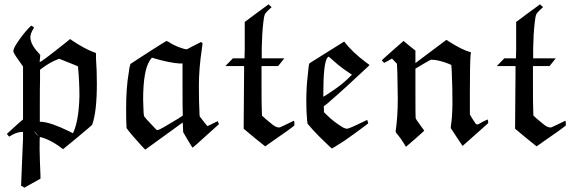

<svg xmlns="http://www.w3.org/2000/svg" viewBox="-20 -660 2649 892"><path d="M23 -25Q15 -33 12 -38L35 -59Q76 -97 87 -105V-351L68 -378Q42 -414 42 -422Q42 -434 59 -460Q86 -501 114 -530L125 -541Q126 -541 132 -537Q138 -533 138 -532Q121 -504 121 -488Q121 -454 160 -413L167 -405L166 -390Q165 -381 164.5 -377.5Q164 -374 165 -372Q172 -372 274 -453Q281 -458 288.5 -464.5Q296 -471 300 -474L305 -478Q307 -479 315 -472Q374 -433 412 -419L425 -414L426 -410Q426 -407 426 -400.5Q426 -394 426 -388Q430 -335 430 -272Q430 -140 408 -80Q407 -78 340 -22L273 33Q229 -1 193 -15Q173 -23 165 -23Q164 -23 164 32Q165 89 168 155V170L93 212Q87 206 78 203Q79 177 82.5 89.5Q86 2 87 -16V-47H79Q52 -45 23 -25ZM319 -41Q346 -97 349 -212Q349 -278 343 -343V-351L330 -357Q318 -362 270 -381L255 -387L245 -383Q212 -370 178 -345L166 -336V-287Q165 -260 165 -166V-94H175Q219 -90 299 -51ZM136 -53 129 -60Q130 -58 132 -57ZM158 -29Q141 -50 138 -50Q155 -29 158 -29Z M586 -363Q597 -370 614.5 -381.5Q632 -393 669 -417Q706 -441 730.5 -456Q755 -471 755 -470L756 -469Q758 -468 760 -467Q762 -466 764 -465Q783 -452 808 -442Q838 -431 846 -431Q850 -431 858 -436Q860 -437 872 -443.5Q884 -450 891 -453L914 -465Q918 -461 921 -459L918 -434Q904 -342 904 -262Q904 -189 907 -126L908 -119L925 -97Q943 -74 944 -74L991 -97Q992 -97 997 -83L936 -28Q877 26 874 26Q864 10 852 -10L831 -46Q830 -54 830 -69Q830 -84 829 -91L742 -28L655 35Q654 35 635.5 15Q617 -5 596 -29.5Q575 -54 568 -65L567 -86Q566 -100 566 -156Q566 -253 578 -322Q581 -349 586 -363ZM703 -387 687 -392Q684 -392 676 -379Q645 -332 645 -197Q645 -178 647 -138Q648 -121 651 -118Q656 -110 687 -78L708 -56H714Q725 -58 808 -109L829 -123V-136Q828 -143 828 -257V-365H814Q769 -368 703 -387Z M1228 -640Q1232 -635 1242 -627L1227 -613Q1221 -607 1219 -605Q1217 -603 1214 -599Q1211 -595 1210.5 -593.5Q1210 -592 1208.5 -587Q1207 -582 1206.5 -579.5Q1206 -577 1205 -568Q1204 -559 1203 -553Q1197 -500 1196 -435V-389H1301Q1292 -377 1272 -353H1195V-274Q1195 -178 1196 -159L1197 -123Q1210 -110 1245 -82Q1261 -69 1273 -68H1280L1312 -83Q1344 -99 1345 -99Q1348 -99 1348 -78Q1348 -76 1314 -51.5Q1280 -27 1246 -4L1212 20Q1211 20 1163.5 -19Q1116 -58 1112 -62Q1112 -122 1113 -196Q1113 -228 1113.5 -262.5Q1114 -297 1114 -318.5Q1114 -340 1114 -341V-353H1027Q1051 -377 1062 -389H1116L1117 -431V-558L1172 -599Z M1686 -103Q1686 -101 1688.5 -94.5Q1691 -88 1691 -87L1670 -71Q1626 -38 1580 -6Q1524 30 1522 30Q1521 30 1510.5 20Q1500 10 1485 -4.5Q1470 -19 1460 -29Q1436 -53 1409 -85L1407 -99Q1403 -139 1403 -190Q1403 -256 1410 -312Q1414 -358 1417 -365L1427 -372Q1438 -378 1459.5 -392Q1481 -406 1499 -417L1579 -467Q1617 -417 1682 -369L1697 -358L1688 -349Q1582 -249 1502 -180L1484 -166L1485 -152V-139L1498 -126Q1531 -93 1575 -67Q1585 -62 1593 -62Q1598 -62 1621.5 -72.5Q1645 -83 1665 -93ZM1512 -393Q1508 -397 1507 -397Q1504 -395 1502 -393Q1482 -373 1482 -219V-211Q1485 -211 1519 -234Q1568 -266 1601 -299L1615 -313L1600 -323Q1577 -338 1552 -358Q1546 -363 1530 -377Q1514 -391 1512 -393Z M1765 -368Q1754 -378 1754 -380Q1754 -381 1806 -427L1855 -470L1863 -463Q1868 -458 1886.5 -443.5Q1905 -429 1910 -425V-367L2054 -475L2063 -469Q2126 -428 2168 -417L2166 -402Q2163 -362 2163 -231V-128L2173 -111Q2176 -106 2179.5 -101Q2183 -96 2184.5 -93.5Q2186 -91 2187.5 -88.5Q2189 -86 2190 -85Q2191 -84 2193 -83Q2195 -82 2196.5 -82Q2198 -82 2201 -82L2222 -94Q2244 -105 2245 -105Q2246 -105 2248 -95V-88L2189 -35L2129 18Q2116 -1 2101 -24L2074 -65L2075 -77Q2081 -111 2082 -178Q2082 -254 2079 -321Q2079 -326 2078.5 -334Q2078 -342 2077.5 -347Q2077 -352 2077 -353V-358L2066 -363Q2032 -377 1998 -382Q1994 -382 1988 -382L1983 -383Q1981 -383 1945 -362L1910 -341V-229Q1910 -115 1911 -112Q1912 -106 1931.5 -80Q1951 -54 1951 -53Q1951 -52 1909 -15Q1867 22 1866 22L1865 20Q1864 19 1863 17.5Q1862 16 1861 14Q1844 -15 1822 -41Q1818 -45 1818 -50Q1828 -116 1828 -203Q1828 -222 1827 -265Q1826 -308 1826 -324L1824 -364Q1808 -380 1801 -388L1784 -378Q1766 -368 1765 -368Z M2489 -640Q2493 -635 2503 -627L2488 -613Q2482 -607 2480 -605Q2478 -603 2475 -599Q2472 -595 2471.5 -593.5Q2471 -592 2469.5 -587Q2468 -582 2467.5 -579.5Q2467 -577 2466 -568Q2465 -559 2464 -553Q2458 -500 2457 -435V-389H2562Q2553 -377 2533 -353H2456V-274Q2456 -178 2457 -159L2458 -123Q2471 -110 2506 -82Q2522 -69 2534 -68H2541L2573 -83Q2605 -99 2606 -99Q2609 -99 2609 -78Q2609 -76 2575 -51.5Q2541 -27 2507 -4L2473 20Q2472 20 2424.5 -19Q2377 -58 2373 -62Q2373 -122 2374 -196Q2374 -228 2374.5 -262.5Q2375 -297 2375 -318.5Q2375 -340 2375 -341V-353H2288Q2312 -377 2323 -389H2377L2378 -431V-558L2433 -599Z"/></svg>

Font: KaTeX_Fraktur
Style: Regular
Weight: 400
Version: Version 1.1; ttfautohint (v1.3)